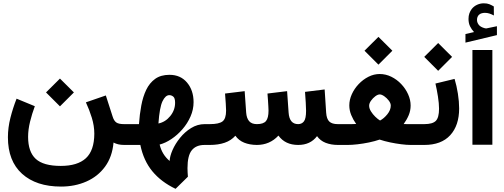

<svg xmlns="http://www.w3.org/2000/svg" viewBox="-20 -884 3076 1171"><path d="M260.7 -320.3 345.7 -404.8 430.7 -320.3 345.7 -235.4ZM555.2 -68.4Q555.2 -116.7 540 -165.8Q524.9 -214.8 503.9 -259.8L625.5 -301.8L667 -172.9Q674.8 -147.5 689.2 -137.2Q703.6 -127 736.3 -127H755.9V0H738.3Q716.8 0 700.9 -3.9Q685.1 -7.8 672.4 -14.6Q664.6 72.8 620.6 132.6Q576.7 192.4 506.8 223.1Q437 253.9 352.1 253.9Q201.2 253.9 114.7 176Q28.3 98.1 28.3 -46.9Q28.3 -105.5 43.5 -165.3Q58.6 -225.1 81.1 -282.2L192.4 -236.3Q175.3 -190.4 163.3 -141.8Q151.4 -93.3 151.4 -49.3Q151.4 42 198 85Q244.6 127.9 350.6 127.9Q452.6 127.9 503.7 81.1Q554.7 34.2 555.2 -68.4Z M1050.8 267.6Q963.4 226.1 909.4 160.9Q855.5 95.7 835.9 0H736.3V-127H827.6Q831.5 -185.5 841.6 -239.7Q851.6 -293.9 871.8 -336.2Q892.1 -378.4 926.5 -403.1Q960.9 -427.7 1013.7 -427.7Q1081.1 -427.7 1120.8 -380.4Q1160.6 -333 1160.6 -260.7Q1160.6 -216.3 1142.1 -173.8Q1123.5 -131.3 1092.8 -95.9Q1062 -60.5 1025.6 -36.1Q989.3 -11.7 953.6 -2.4Q968.3 59.1 1014.6 97.7Q1015.6 69.3 1032.2 31.2Q1048.8 -6.8 1077.9 -43Q1106.9 -79.1 1145.5 -103Q1184.1 -127 1228.5 -127H1245.1V0H1227.5Q1175.8 0 1149.7 32.5Q1123.5 64.9 1123.5 141.6Q1123.5 154.3 1124.3 167.7Q1125 181.2 1126 193.8ZM946.3 -130.9Q988.8 -139.6 1018.3 -176Q1047.9 -212.4 1047.9 -257.3Q1047.9 -286.1 1036.6 -294.9Q1025.4 -303.7 1012.7 -303.7Q988.8 -303.7 970.9 -266.1Q953.1 -228.5 946.3 -130.9Z M1798.3 -127Q1820.8 -127 1833.7 -143.8Q1846.7 -160.6 1846.7 -208.5Q1846.7 -224.6 1844.7 -259Q1842.8 -293.5 1840.3 -323.7L1960 -338.4L1969.2 -197.3Q1971.7 -158.7 1988.3 -142.8Q2004.9 -127 2040 -127H2054.7V0H2041Q1999.5 0 1966.3 -12.9Q1933.1 -25.9 1913.6 -53.7Q1873 0 1798.8 0Q1719.2 0 1678.2 -57.1Q1625.5 0 1545.9 0Q1502.4 -0.5 1469.2 -13.9Q1436 -27.3 1415.5 -56.2Q1389.6 -26.9 1350.3 -13.4Q1311 0 1259.3 0H1225.6V-127H1260.3Q1315.4 -127 1337.2 -143.6Q1358.9 -160.2 1358.9 -209.5Q1358.9 -220.7 1356.9 -253.4Q1355 -286.1 1352.5 -313.5L1472.2 -328.1L1481.4 -197.3Q1483.9 -163.1 1499.5 -145Q1515.1 -127 1546.9 -127Q1586.9 -127 1602.3 -145.8Q1617.7 -164.6 1617.7 -209.5Q1617.7 -216.3 1616.7 -234.1Q1615.7 -252 1614.3 -273.7Q1612.8 -295.4 1611.3 -313.5L1731 -328.1L1740.2 -197.3Q1745.1 -127 1798.3 -127Z M2203.1 -574.7 2288.1 -659.2 2373 -574.7 2288.1 -489.7ZM2441.9 -127.4Q2454.6 -127 2464.6 -127Q2474.6 -127 2482.9 -127H2529.3V0H2484.4Q2460.4 0 2427.2 -4.2Q2394 -8.3 2359.4 -15.6Q2324.7 -22.9 2295.4 -32.7Q2265.6 -22.5 2230 -15.1Q2194.3 -7.8 2160.2 -3.9Q2126 0 2100.6 0H2035.2V-127H2101.1Q2113.3 -127 2125 -127Q2136.7 -127 2152.3 -127.9Q2133.8 -153.8 2122.1 -182.4Q2110.4 -210.9 2110.4 -241.2Q2110.4 -275.4 2125.7 -309.3Q2141.1 -343.3 2167.5 -371.1Q2193.8 -398.9 2227.1 -415.8Q2260.3 -432.6 2295.9 -432.6Q2332.5 -432.6 2366.5 -416Q2400.4 -399.4 2427 -371.3Q2453.6 -343.3 2469 -309.1Q2484.4 -274.9 2484.4 -240.2Q2484.4 -209.5 2472.7 -181.4Q2460.9 -153.3 2441.9 -127.4ZM2295.9 -308.1Q2284.2 -308.1 2269 -296.9Q2253.9 -285.6 2242.7 -269.8Q2231.4 -253.9 2231.4 -239.3Q2231.4 -222.7 2242.4 -204.8Q2253.4 -187 2268.8 -172.1Q2284.2 -157.2 2297.9 -148.9Q2321.3 -161.1 2342.3 -187Q2363.3 -212.9 2363.3 -240.2Q2363.3 -254.4 2351.3 -270.3Q2339.4 -286.1 2323.5 -297.1Q2307.6 -308.1 2295.9 -308.1Z M2780.3 -222.7Q2780.3 -118.7 2725.8 -59.3Q2671.4 0 2567.9 0H2509.3V-127H2567.9Q2618.2 -127 2637.9 -146.7Q2657.7 -166.5 2657.7 -221.2Q2657.7 -252.4 2650.9 -296.1Q2644 -339.8 2635.7 -374.5L2752.4 -402.8Q2765.1 -361.3 2772.7 -312.7Q2780.3 -264.2 2780.3 -222.7ZM2567.4 -537.1 2652.3 -621.6 2737.3 -537.1 2652.3 -452.1Z M2871.1 -688.5Q2856.4 -704.1 2846.9 -723.4Q2837.4 -742.7 2837.4 -768.6Q2837.4 -787.6 2842.8 -802.7Q2848.1 -817.9 2857.4 -829.6Q2870.6 -846.2 2890.1 -855Q2909.7 -863.8 2930.2 -863.8Q2951.2 -863.8 2964.4 -858.4Q2977.5 -853 2991.7 -844.7L2992.2 -789.6Q2977.5 -797.4 2964.8 -801.5Q2952.1 -805.7 2937 -805.7Q2928.2 -805.7 2918.5 -803.2Q2908.7 -800.8 2901.4 -793.9Q2889.2 -782.7 2889.2 -762.2Q2889.2 -747.1 2899.4 -733.4Q2909.7 -719.7 2933.1 -712.9Q2935.5 -712.4 2938 -711.7Q2940.4 -710.9 2942.9 -710.9Q2945.3 -710.9 2947.3 -710.9L3010.7 -724.1V-669.9L2818.8 -624V-676.3ZM2861.3 -579.1H2982.9V-1.4H2861.3Z"/></svg>

Font: Vazir FD
Style: Bold-FD
Weight: 700
Designer: Saber Rastikerdar
Foundry: Saber Rastikerdar
Version: Version 30.1.0